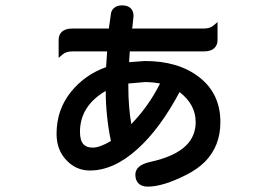

<svg xmlns="http://www.w3.org/2000/svg" viewBox="-20 -610 1040 721"><path d="M377 -268.6Q280.3 -211.9 280.3 -114.7Q280.3 -81.1 294.4 -67.4Q305.7 -55.7 328.1 -55.7Q355 -55.7 396.5 -80.6Q377.4 -171.9 377 -268.6ZM581.1 -296.4Q553.7 -301.8 523.9 -301.8L461.9 -296.4V-288.1Q461.9 -207 473.1 -144Q538.6 -211.9 581.1 -296.4ZM192.4 -107.4Q192.4 -198.2 246.6 -265.1Q298.8 -329.6 378.4 -357.9L382.3 -417H252Q228 -417 214.8 -405.3L200.2 -392.6V-460Q200.2 -478.5 211.4 -489.7Q224.6 -502.9 252 -502.9H388.7L397 -561Q399.4 -571.8 406.7 -578.6Q417.5 -589.8 438.7 -589.8Q460 -589.8 471.2 -578.6Q481.4 -568.4 481.4 -549.8V-549.3L477.5 -511.2L476.1 -502.9H746.1Q769 -502.9 782.2 -514.6L796.9 -527.3V-460Q796.9 -440.9 785.6 -430.2Q772.9 -417 746.1 -417H467.3L464.8 -376.5L524.4 -380.9Q650.4 -380.9 728.5 -319.8Q807.6 -258.3 807.6 -151.4Q807.6 -61 749 -2Q721.2 25.4 680.7 45.9Q592.8 90.8 535.2 90.8Q512.2 90.8 500.2 78.9Q488.3 66.9 488.3 45.9Q488.3 30.3 499.5 18.6Q513.7 4.9 543.9 -2Q637.2 -22 679.7 -64.5Q714.8 -100.1 714.8 -151.4Q714.8 -217.8 654.3 -264.2Q580.6 -126 495.6 -49.8Q406.7 30.3 317.4 30.3Q265.6 30.3 229 -8.8Q192.4 -47.4 192.4 -107.4Z"/></svg>

Font: YuPearl-SemiBold
Style: SemiBold
Weight: 600
Designer: Max Yao
Foundry: Max-Everyday
Version: Version 1.011; ttfautohint (v1.8.3)